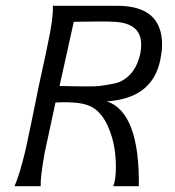

<svg xmlns="http://www.w3.org/2000/svg" viewBox="-20 -641 603 661"><path d="M535 -454Q516 -303 348 -292Q461 -254 458 0H370Q379 -22 379 -67Q379 -137 357 -193Q330 -264 279 -280Q255 -288 210 -289Q184 -289 171 -288Q144 -161 134 -116Q119 -34 120 0H30Q48 -41 68 -125Q75 -156 87.5 -217Q100 -278 106 -308Q112 -339 125.5 -400Q139 -461 145 -492Q164 -580 162 -621H384Q538 -621 538 -487Q538 -470 535 -454ZM463 -456Q466 -472 466 -488Q466 -562 372 -566Q346 -568 234 -566L185 -345Q302 -342 323 -345Q380 -353 392 -359Q447 -384 463 -456Z"/></svg>

Font: GFS Neohellenic Rg
Style: Italic
Weight: 400
Italic angle: -12°
Designer: Takis Katsoulidis and George D. Matthiopoulos
Foundry: Takis Katsoulidis and George D. Matthiopoulos
Version: Version 1.0